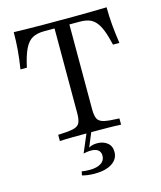

<svg xmlns="http://www.w3.org/2000/svg" viewBox="-115 -654 785 936"><g transform="rotate(-15 278.0 -186.5)"><path d="M123.4 0V-31.5Q174.2 -33.1 199.2 -38.7Q224.2 -44.4 232.3 -60.5Q240.3 -76.6 240.3 -108.9V-537.1H188.7Q152.4 -537.1 129 -524.6Q105.6 -512.1 89.5 -479.4Q73.4 -446.8 60.5 -387.1H28.2Q36.3 -437.9 39.9 -482.7Q43.5 -527.4 43.5 -571Q76.6 -570.2 115.3 -569.4Q154 -568.5 196 -568.5Q237.9 -568.5 278.2 -568.5Q312.1 -568.5 353.2 -568.5Q394.4 -568.5 435.9 -569.4Q477.4 -570.2 512.1 -571Q512.1 -527.4 516.1 -481.9Q520.2 -436.3 527.4 -387.1H495.2Q484.7 -432.3 473.4 -461.3Q462.1 -490.3 447.2 -507.3Q432.3 -524.2 412.9 -530.6Q393.5 -537.1 366.9 -537.1H315.3V-108.9Q315.3 -76.6 323.4 -60.5Q331.5 -44.4 356.5 -38.7Q381.5 -33.1 432.3 -31.5V0Q406.5 -1.6 365.7 -2Q325 -2.4 279 -2.4Q229 -2.4 188.3 -2Q147.6 -1.6 123.4 0ZM247.6 197.6Q230.6 197.6 213.7 195.6Q196.8 193.5 183.9 189.5L187.9 170.2Q195.2 171.8 206.5 172.6Q217.7 173.4 228.2 173.4Q264.5 173.4 285.1 160.1Q305.6 146.8 305.6 122.6Q305.6 103.2 293.1 93.5Q280.6 83.9 258.1 83.9Q246 83.9 235.9 85.5Q225.8 87.1 219.4 88.7L258.1 -2.4H282.3L253.2 67.7Q262.9 62.1 273 59.7Q283.1 57.3 296 57.3Q325.8 57.3 346.4 73.4Q366.9 89.5 366.9 119.4Q366.9 155.6 334.7 176.6Q302.4 197.6 247.6 197.6Z"/></g></svg>

Font: Playfair 12pt Light
Style: Regular
Weight: 300
Designer: Claus Eggers Sørensen
Foundry: Claus Eggers Sørensen
Version: Version 2.000;gftools[0.9.28]